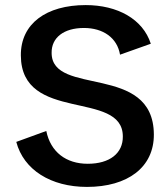

<svg xmlns="http://www.w3.org/2000/svg" viewBox="-20 -721 662 755"><path d="M322 14C482 14 586 -63 585 -193C583 -474 183 -340 183 -513C182 -573 231 -611 310 -611C386 -611 441 -572 452 -506L573 -549C542 -646 442 -701 317 -701C162 -701 61 -628 62 -503C63 -236 462 -369 463 -185C464 -118 411 -77 325 -77C240 -77 179 -123 162 -206L44 -163C73 -53 180 14 322 14Z"/></svg>

Font: Ronzino Medium
Style: Regular
Weight: 500
Designer: Nunzio Mazzaferro
Foundry: Collletttivo
Version: Version 1.000;Glyphs 3.3 (3337)